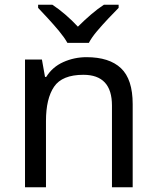

<svg xmlns="http://www.w3.org/2000/svg" viewBox="-20 -786 658 806"><path d="M343 -546Q439 -546 488 -499.5Q537 -453 537 -349V0H450V-343Q450 -472 330 -472Q241 -472 207 -422Q173 -372 173 -278V0H85V-536H156L169 -463H174Q200 -505 246 -525.5Q292 -546 343 -546ZM263 -606Q250 -629 228 -655.5Q206 -682 182 -708Q158 -734 140 -753V-766H200Q226 -749 254 -725Q282 -701 307 -674Q334 -701 362 -725Q390 -749 416 -766H478V-753Q459 -734 434.5 -708Q410 -682 387.5 -655.5Q365 -629 353 -606Z"/></svg>

Font: Noto Sans Myanmar UI
Style: Regular
Weight: 400
Designer: Monotype Design Team
Foundry: Monotype Imaging Inc.
Version: Version 2.103; ttfautohint (v1.8.4.7-5d5b)